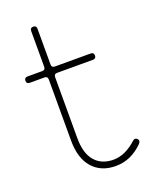

<svg xmlns="http://www.w3.org/2000/svg" viewBox="-135 -773 673 856"><g transform="rotate(-20 201.5 -345.0)"><path d="M265 -20Q320 -20 375 -70Q386 -80 396 -70Q406 -60 394 -47Q337 10 265 10Q195 10 155 -35.5Q115 -81 115 -165V-455Q115 -470 100 -470H30Q15 -470 15 -485Q15 -500 30 -500H100Q115 -500 115 -515V-685Q115 -700 130 -700Q145 -700 145 -685V-515Q145 -500 160 -500H330Q345 -500 345 -485Q345 -470 330 -470H160Q145 -470 145 -455V-165Q145 -94 176.5 -57Q208 -20 265 -20Z"/></g></svg>

Font: ClassicType
Style: Regular
Weight: 400
Version: Version 1.004